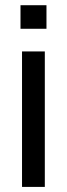

<svg xmlns="http://www.w3.org/2000/svg" viewBox="-20 -734 263 754"><path d="M156 0H66.5V-532H156ZM162.5 -621H60.5V-713.5H162.5Z"/></svg>

Font: Myanmar Ethnic
Style: Regular
Weight: 400
Designer: Khon Soe Zaw Thu
Foundry: PaOh Unicode khonsoezawthu@gmail.com and @hotmail.com
Version: Version 1.01 September 27, 2016